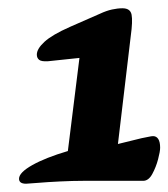

<svg xmlns="http://www.w3.org/2000/svg" viewBox="-20 -716 407 464"><path d="M26 -284Q26 -299 58 -317Q90 -335 144 -351L172 -576L96 -568Q80 -567 74.5 -571.5Q69 -576 69 -584Q69 -598 87.5 -615Q106 -632 149 -651L222 -683Q237 -690 250.5 -693Q264 -696 276 -696Q295 -696 298 -680.5Q301 -665 296 -629L265 -368L322 -382Q333 -384 339.5 -385.5Q346 -387 350 -387Q358 -387 362.5 -380Q367 -373 367 -359Q367 -350 362 -331Q357 -312 348 -295.5Q339 -279 326 -279H181Q156 -279 125 -277.5Q94 -276 70.5 -274Q47 -272 43 -272Q26 -272 26 -284Z"/></svg>

Font: Alkatra
Style: Bold
Weight: 700
Designer: Suman Bhandary
Version: Version 1.100;gftools[0.9.22]